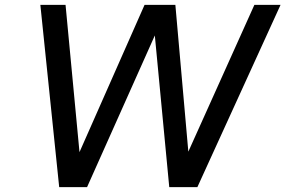

<svg xmlns="http://www.w3.org/2000/svg" viewBox="-20 -765 1167 785"><path d="M1020 -745 750 -145 697 -745H571L305 -143L248 -745H145L222 0H336L613 -620L672 0H787L1127 -745Z"/></svg>

Font: Plus Jakarta Text
Style: Italic
Weight: 400
Italic angle: -12°
Designer: Gumpita Rahayu
Foundry: Tokotype Studio
Version: Version 1.000;hotconv 1.0.109;makeotfexe 2.5.65596